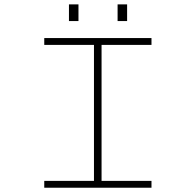

<svg xmlns="http://www.w3.org/2000/svg" viewBox="-20 -878 915 898"><path d="M187 0V-32H419.5V-668H187V-700H688.5V-668H455V-32H688.5V0ZM302.5 -857.5H347V-779.5H302.5ZM530 -857.5H574.5V-779.5H530Z"/></svg>

Font: Trispace SemiExpanded Thin
Style: Regular
Weight: 100
Width: 6
Designer: Tyler Finck
Foundry: Etcetera Type Company
Version: Version 1.210; ttfautohint (v1.8.3)